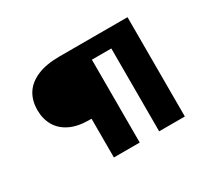

<svg xmlns="http://www.w3.org/2000/svg" viewBox="-134 -936 1290 1172"><g transform="rotate(-30 511.0 -350.0)"><path d="M367 0V-314L414 -273H351Q271 -273 216.5 -299.5Q162 -326 134.5 -373.5Q107 -421 107 -483Q107 -551 138 -599Q169 -647 231.5 -673.5Q294 -700 388 -700H867V0H686V-660L736 -584H454L549 -652V0Z"/></g></svg>

Font: Lexend Tera
Style: Bold
Weight: 700
Designer: Bonnie Shaver-Troup, Thomas Jockin
Foundry: Lexend
Version: Version 1.007